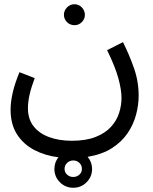

<svg xmlns="http://www.w3.org/2000/svg" viewBox="-20 -517 725 907"><path d="M332 -398Q311 -398 296.5 -412.5Q282 -427 282 -447Q282 -467 296.5 -482Q311 -497 332 -497Q352 -497 366.5 -482Q381 -467 381 -447Q381 -427 366.5 -412.5Q352 -398 332 -398ZM30 1Q30 -35 40 -79Q50 -123 72 -176L144 -148Q128 -106 120 -71Q112 -36 112 -6Q112 46 139 80Q166 114 213 131Q260 148 319 148Q386 148 431.5 130Q477 112 504 82.5Q531 53 542.5 17Q554 -19 554 -54Q554 -92 539.5 -146Q525 -200 486 -280L561 -318Q590 -260 612.5 -196.5Q635 -133 635 -65Q635 -22 623 24Q611 70 583.5 111Q556 152 510 182Q464 212 394 224Q415 249 415 281Q415 318 389 344Q363 370 326 370Q289 370 263 344Q237 318 237 281Q237 250 256 226Q192 218 141 191Q90 164 60 117Q30 70 30 1ZM326 319Q343 319 355 308Q367 297 367 281Q367 264 355 252.5Q343 241 326 241Q309 241 297 252.5Q285 264 285 281Q285 297 297 308Q309 319 326 319Z"/></svg>

Font: Go Noto Current
Style: Regular
Weight: 400
Designer: Monotype Design Team
Foundry: Monotype Imaging Inc.
Version: Version 2.007; ttfautohint (v1.8) -l 8 -r 50 -G 200 -x 14 -D